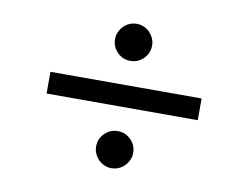

<svg xmlns="http://www.w3.org/2000/svg" viewBox="-74 -823 1149 888"><g transform="rotate(10 500.0 -379.0)"><path d="M413 -631Q413 -649 420 -664.5Q427 -680 438.5 -692Q450 -704 466 -711Q482 -718 500 -718Q518 -718 534 -711Q550 -704 561.5 -692Q573 -680 580 -664.5Q587 -649 587 -631Q587 -595 561.5 -569.5Q536 -544 500 -544Q464 -544 438.5 -569.5Q413 -595 413 -631ZM855 -430V-328H145V-430ZM413 -127Q413 -163 438.5 -188.5Q464 -214 500 -214Q536 -214 561.5 -188.5Q587 -163 587 -127Q587 -109 580 -93.5Q573 -78 561.5 -66Q550 -54 534 -47Q518 -40 500 -40Q482 -40 466 -47Q450 -54 438.5 -66Q427 -78 420 -93.5Q413 -109 413 -127Z"/></g></svg>

Font: SpoqaHanSans-Bold
Style: Regular
Weight: 700
Designer: [Spoqa Han Sans] Dong-huui Kim \uAE40 \uB3D9 \uD718   [Noto Sans] Ryoko NISHIZUKA \u897F \u585A \u6DBC \u5B50  (kana & i
Foundry: Spoqa (http://www.spoqa-han-sans.com)
Version: Version 2.000